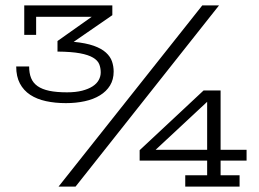

<svg xmlns="http://www.w3.org/2000/svg" viewBox="-20 -691 958 711"><path d="M666 -42H747.1V-96.2H497.1V-134.8L733.9 -356H796.9V-136.2H893.1V-96.2H796.9V-42H867.2V0H666ZM252.9 -536.1Q298.3 -531.7 327.1 -521.5Q356 -511.2 372.3 -496.3Q388.7 -481.4 394.8 -463.4Q400.9 -445.3 400.9 -425.8Q400.9 -396.5 387.5 -374.5Q374 -352.5 350.1 -337.9Q326.2 -323.2 293.9 -316.2Q261.7 -309.1 224.1 -309.1Q184.1 -309.1 150.4 -316.4Q116.7 -323.7 92 -339.8Q67.4 -356 53.7 -381.8Q40 -407.7 40 -444.8H87.9Q87.9 -419.9 95.2 -401.9Q102.5 -383.8 119.1 -372.1Q135.7 -360.4 162.6 -354.7Q189.5 -349.1 228 -349.1Q260.7 -349.1 284.2 -355.2Q307.6 -361.3 323 -371.3Q338.4 -381.3 345.7 -394.8Q353 -408.2 353 -422.9Q353 -439.5 347.4 -453.4Q341.8 -467.3 324.7 -477.5Q307.6 -487.8 276.1 -493.7Q244.6 -499.5 192.9 -500V-539.1L319.8 -628.9H113.8V-562H69.8V-670.9H396V-634.8ZM259.8 0H196.8L729 -670.9H791ZM747.1 -314 556.2 -136.2H747.1Z"/></svg>

Font: Stint Ultra Expanded
Style: Regular
Weight: 400
Width: 7
Designer: Astigmatic (AOETI)
Foundry: Astigmatic (AOETI)
Version: Version 1.000